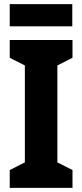

<svg xmlns="http://www.w3.org/2000/svg" viewBox="-20 -907 397 927"><path d="M329 -887H27V-780H329ZM330 0V-86L257 -123V-591L330 -628V-714H27V-628L100 -591V-123L27 -86V0Z"/></svg>

Font: Noto Sans Gujarati Condensed ExtraBold
Style: Regular
Weight: 800
Width: 3
Designer: Jelle Bosma - Monotype Design Team, Universal Thirst
Foundry: Monotype Imaging Inc.
Version: Version 2.106